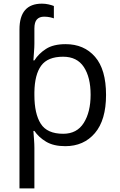

<svg xmlns="http://www.w3.org/2000/svg" viewBox="-20 -785 652 1044"><path d="M208 -765.1Q227.1 -765.1 244.6 -761Q262.2 -756.8 272.9 -752.4V-685.1Q266.1 -688 251.5 -691.2Q236.8 -694.3 219.7 -694.3Q194.3 -694.3 180.7 -679.4Q167 -664.6 167 -629.9V-547.9Q167 -528.8 164.8 -502Q162.6 -475.1 161.6 -456.5H167Q189.9 -493.2 230 -519Q270 -544.9 336.9 -544.9Q437 -544.9 496.8 -476.1Q556.6 -407.2 556.6 -269Q556.6 -132.3 496.1 -61.3Q435.5 9.8 335 9.8Q271 9.8 230.5 -14.6Q189.9 -39.1 167 -73.2H161.6Q163.1 -54.2 165 -27.3Q167 -0.5 167 19.5V239.3H85.9V-625Q85.9 -765.1 208 -765.1ZM323.2 -476.6Q239.7 -476.6 204.1 -428.2Q168.5 -379.9 167 -283.7V-268.1Q167 -166.5 201.7 -112.1Q236.3 -57.6 323.7 -57.6Q398.4 -57.6 435.5 -116.7Q472.7 -175.8 472.7 -270Q472.7 -364.7 435.8 -420.7Q398.9 -476.6 323.2 -476.6Z"/></svg>

Font: Open Sans
Style: Regular
Weight: 400
Designer: Monotype Design Team
Foundry: Monotype Imaging Inc.
Version: Version 3.000; ttfautohint (v1.8.4)